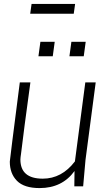

<svg xmlns="http://www.w3.org/2000/svg" viewBox="-20 -950 555 979"><path d="M356 -880H134L141 -930H363ZM182 9Q103 9 66.5 -28Q30 -65 30 -126Q30 -134 81 -530H135Q100 -275 87 -164Q86 -157 85 -150Q84 -143 84 -137Q84 -39 198 -39Q295 -39 362 -127L415 -530H468L416 -135L404 0H359L360 -78Q297 9 182 9ZM249 -663H176L186 -737H259ZM407 -663H334L344 -737H417Z"/></svg>

Font: Tanohe Sans Light
Style: Italic
Weight: 300
Designer: Village Type and Design LLC & Cristiano Sobral
Foundry: Cooper Hewitt Smithsonian Design Museum
Version: Version 1.00;September 29, 2021;FontCreator 13.0.0.2655 64-b